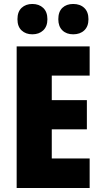

<svg xmlns="http://www.w3.org/2000/svg" viewBox="-20 -948 515 968"><path d="M432 0H64V-714H432V-567H241V-443H418V-296H241V-149H432ZM68 -851Q68 -889 89 -908.5Q110 -928 143 -928Q177 -928 198 -908Q219 -888 219 -851Q219 -815 198 -795Q177 -775 143 -775Q110 -775 89 -794.5Q68 -814 68 -851ZM274 -851Q274 -889 294.5 -908.5Q315 -928 349 -928Q384 -928 405 -908Q426 -888 426 -851Q426 -815 405 -795Q384 -775 349 -775Q315 -775 294.5 -795Q274 -815 274 -851Z"/></svg>

Font: Noto Sans Khmer UI Condensed Black
Style: Regular
Weight: 900
Width: 3
Designer: Danh Hong and the Monotype Design Team
Foundry: Monotype Imaging Inc.
Version: Version 2.002; ttfautohint (v1.8.4.7-5d5b)